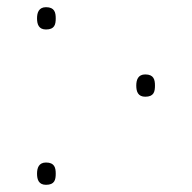

<svg xmlns="http://www.w3.org/2000/svg" viewBox="-20 -506 535 534"><path d="M108 -424C132 -424 135 -438 135 -455C135 -471 132 -486 108 -486C88 -486 83 -471 83 -455C83 -438 88 -424 108 -424ZM384 -237C408 -237 411 -251 411 -268C411 -284 408 -299 384 -299C364 -299 359 -284 359 -268C359 -251 364 -237 384 -237ZM108 8C132 8 135 -6 135 -23C135 -39 132 -54 108 -54C88 -54 83 -39 83 -23C83 -6 88 8 108 8Z"/></svg>

Font: Noto Sans Georgian Thin
Style: Regular
Weight: 100
Designer: Monotype Design Team, Akaki Razmadze
Foundry: Google LLC
Version: Version 2.005